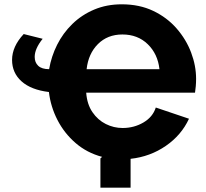

<svg xmlns="http://www.w3.org/2000/svg" viewBox="-20 -735 958 891"><path d="M36 -457Q36 -519 90 -577L178 -555Q141 -509 141 -471Q141 -445 157.5 -429.5Q174 -414 208 -414Q218 -473 245 -527Q272 -581 315.5 -623.5Q359 -666 417 -690.5Q475 -715 545 -715Q627 -715 691 -684.5Q755 -654 799.5 -603Q844 -552 867 -491Q890 -430 890 -369Q890 -352 888.5 -334.5Q887 -317 885 -305H380Q384 -251 409 -214.5Q434 -178 471 -159.5Q508 -141 549 -141Q602 -141 645.5 -166.5Q689 -192 703 -236L857 -184Q822 -108 749.5 -58Q677 -8 586 2V136H446V0L454 -7Q383 -26 330.5 -71.5Q278 -117 246.5 -178.5Q215 -240 207 -308Q124 -318 80 -357.5Q36 -397 36 -457ZM548 -575Q479 -575 434.5 -530.5Q390 -486 382 -414H720Q712 -485 665.5 -530Q619 -575 548 -575Z"/></svg>

Font: Raleway ExtraBold
Style: Regular
Weight: 800
Designer: Matt McInerney, Pablo Impallari, Rodrigo Fuenzalida
Foundry: Matt McInerney, Pablo Impallari, Rodrigo Fuenzalida
Version: Version 4.026